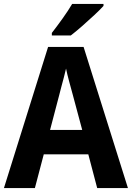

<svg xmlns="http://www.w3.org/2000/svg" viewBox="-20 -1047 669 974"><path d="M473 -93 428 -264H202L157 -93H0L224 -809H404L629 -93ZM349 -567Q341 -596 331 -633Q321 -670 315 -699Q311 -681 304 -654.5Q297 -628 290.5 -604Q284 -580 281 -567L234 -388H397ZM505 -1017Q489 -999 459 -971Q429 -943 396.5 -914.5Q364 -886 339 -867H243V-880Q268 -912 297 -952.5Q326 -993 346 -1027H505Z"/></svg>

Font: Noto Sans Telugu UI SemiCondensed
Style: Bold
Weight: 700
Width: 4
Designer: Jelle Bosma - Monotype Design Team
Foundry: Monotype Imaging Inc.
Version: Version 2.005; ttfautohint (v1.8.4.7-5d5b)